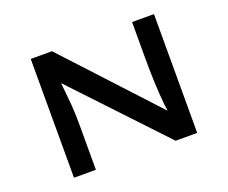

<svg xmlns="http://www.w3.org/2000/svg" viewBox="-114 -881 1262 1063"><g transform="rotate(-20 517.0 -350.0)"><path d="M154 0V-700H279L785 -153L771 -149Q766 -181 762.5 -214Q759 -247 757 -281Q755 -315 753.5 -350Q752 -385 751.5 -420Q751 -455 751 -490V-700H880V0H753L245 -539L263 -546Q266 -518 268.5 -490.5Q271 -463 274 -435.5Q277 -408 279 -381Q281 -354 282 -326Q283 -298 283 -271V0Z"/></g></svg>

Font: Lexend Peta Medium
Style: Regular
Weight: 500
Designer: Bonnie Shaver-Troup, Thomas Jockin
Foundry: Lexend
Version: Version 1.007